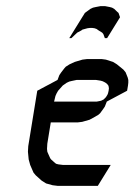

<svg xmlns="http://www.w3.org/2000/svg" viewBox="-20 -604 456 624"><path d="M70.8 -110.8 71.8 -128.9 101.1 -309.1 167 -344.2 172.9 -359.9 179.2 -369.1 189 -381.8 193.8 -387.2 206.1 -395 223.1 -402.8 248 -410.2 263.2 -412.1H310.1L324.2 -410.2L347.2 -402.8L359.9 -395L380.9 -377.9L388.2 -369.1L395 -352.1L397 -344.2V-335L396 -326.2L393.1 -309.1L327.1 -273.9L320.8 -257.8L314.9 -249L305.2 -235.8L299.8 -231L288.1 -224.1L271 -214.8L247.1 -208L231.9 -206.1H145L133.8 -137.2L132.8 -120.1L133.8 -110.8L137.2 -103L143.1 -89.8L146 -85.9L155.8 -77.1L162.1 -71.8L169.9 -69.8L185.1 -67.9H339.8L297.9 0H167L150.9 -2L129.9 -7.8L115.2 -17.1L96.2 -34.2L88.9 -43L78.1 -67.9L73.2 -85.9ZM155.8 -273.9H294.9L305.2 -275.9L309.1 -276.9L316.9 -280.8L324.2 -288.1L329.1 -295.9L331.1 -300.8L333 -309.1L334 -316.9L333 -323.2L332 -326.2L328.1 -331.1L321.8 -335.9L314 -339.8L307.1 -341.8L292 -344.2H229L212.9 -340.8L205.1 -338.9L196.8 -335L184.1 -326.2L180.2 -321.8L168.9 -309.1L164.1 -300.8L160.2 -292ZM205.1 -480 247.1 -547.9 255.9 -562 261.2 -565.9 273.9 -575.2 282.2 -579.1 291 -581.1 306.2 -584H321.8L336.9 -581.1L344.2 -579.1L351.1 -575.2L360.8 -565.9L365.2 -562L370.1 -547.9L328.1 -480H320.8L315.9 -493.2L312 -498L300.8 -504.9L293.9 -509.8L287.1 -512.2L279.8 -513.2H272L264.2 -512.2L248 -507.8L244.1 -504.9L231 -498L211.9 -480ZM336.9 -405.8Z"/></svg>

Font: Petahja
Style: Italic
Weight: 400
Designer: T. Christopher White
Version: Version 1.1